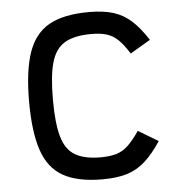

<svg xmlns="http://www.w3.org/2000/svg" viewBox="-49 -679 697 739"><g transform="rotate(-5 300.0 -309.0)"><path d="M318 14Q222 14 166 -17.5Q110 -49 86 -120Q62 -191 62 -309Q62 -427 86.5 -498Q111 -569 167.5 -600.5Q224 -632 322 -632Q377 -632 415.5 -620Q454 -608 484.5 -580.5Q515 -553 546 -505L468 -459Q446 -494 426.5 -513Q407 -532 383 -539.5Q359 -547 322 -547Q258 -547 221 -525.5Q184 -504 169 -452.5Q154 -401 154 -309Q154 -218 168.5 -166Q183 -114 219 -92.5Q255 -71 318 -71Q354 -71 379 -78.5Q404 -86 424.5 -105.5Q445 -125 469 -160L546 -114Q515 -67 483.5 -38.5Q452 -10 413 2Q374 14 318 14Z"/></g></svg>

Font: Victor Mono SemiBold
Style: Regular
Weight: 600
Monospace: yes
Designer: Rune Bjørnerås
Version: Version 1.561;gftools[0.9.30]